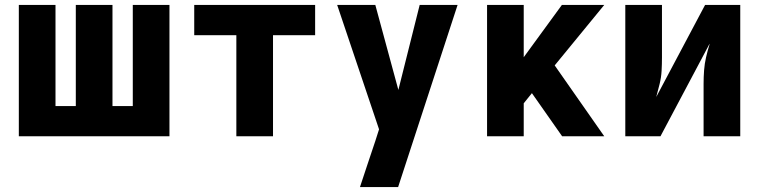

<svg xmlns="http://www.w3.org/2000/svg" viewBox="-20 -550 3064 775"><path d="M56 0H664V-530H516V-122H434V-530H286V-122H204V-530H56Z M934 0H1082V-408H1252V-530H764V-408H934Z M1433 205H1587L1827 -530H1674L1588 -187L1495 -530H1341L1510 -28L1495 19Q1479 65 1464 111.5Q1449 158 1433 205Z M1946 0H2094V-133L2127 -174L2249 0H2419L2219 -286L2419 -530H2248L2094 -319V-530H1946Z M2504 0H2646L2845 -375Q2845 -375 2844 -373V-371Q2836 -345 2830 -319Q2824 -293 2822 -266Q2820 -239 2820 -212V0H2968V-530H2826L2627 -155Q2628 -156 2628 -157L2629 -159Q2636 -185 2642.5 -211Q2649 -237 2650.5 -264Q2652 -291 2652 -318V-530H2504Z"/></svg>

Font: Iosevka Sparkle Heavy
Style: Regular
Weight: 900
Designer: Belleve Invis
Foundry: Belleve Invis
Version: Version 4.5.0; ttfautohint (v1.8.3)